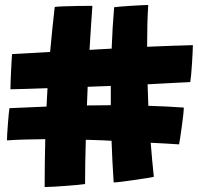

<svg xmlns="http://www.w3.org/2000/svg" viewBox="-20 -761 796 772"><path d="M159.5 -9Q159.5 -59 160.2 -107.2Q161 -155.5 162 -201.5Q120 -201 81 -200Q42 -199 8 -196.5Q8 -204 9 -222.5Q10 -241 11.8 -263Q13.5 -285 15.2 -302.8Q17 -320.5 18 -326Q90.5 -329.5 167 -332.5Q169 -369.5 171 -406.5Q129.5 -405 91.8 -403.8Q54 -402.5 22 -402Q22 -414.5 22.8 -436.5Q23.5 -458.5 24.8 -481.5Q26 -504.5 27 -522Q28 -539.5 28.5 -543.5Q57.5 -545 97.2 -547.2Q137 -549.5 181.5 -552Q186 -603 190.8 -648.2Q195.5 -693.5 200 -733Q208.5 -734.5 234.5 -735.5Q260.5 -736.5 292.5 -737Q324.5 -737.5 351.5 -737.5Q349 -703 346 -658Q343 -613 340 -560.5Q349 -561 357.8 -561.5Q366.5 -562 375 -562.5Q403 -564 429 -565.5Q432 -651.5 439 -732Q444.5 -733 463.2 -734.5Q482 -736 505.2 -737.5Q528.5 -739 548.5 -740Q568.5 -741 576 -741Q573.5 -703 572.5 -660.8Q571.5 -618.5 571.5 -573Q622 -575 668.8 -576.8Q715.5 -578.5 755.5 -579.5Q755.5 -571 754.5 -550.2Q753.5 -529.5 752 -505Q750.5 -480.5 748.5 -459.8Q746.5 -439 745 -431Q706 -429 662.8 -426.8Q619.5 -424.5 573.5 -422Q574.5 -379 576.5 -335.5Q613 -334.5 648.5 -332.8Q684 -331 719 -328.5Q719 -319.5 716.8 -298.8Q714.5 -278 711.2 -253.8Q708 -229.5 704.8 -209Q701.5 -188.5 700 -180.5Q672.5 -182.5 644 -184Q615.5 -185.5 586 -187Q591.5 -115.5 598.5 -50Q590.5 -48 567.8 -44.5Q545 -41 518 -37Q491 -33 468.2 -30.2Q445.5 -27.5 437 -27.5Q431.5 -111 428.5 -195Q408 -196 388.5 -197Q357 -198.5 325 -199Q323.5 -152.5 322.8 -107.5Q322 -62.5 322 -21Q314 -19.5 292 -17.5Q270 -15.5 243.5 -13.5Q217 -11.5 193.8 -10.2Q170.5 -9 159.5 -9ZM425.5 -382Q425.5 -399 425.5 -415.5Q378 -414 332.5 -412Q331 -374 329.5 -337Q375.5 -338 425.5 -338Q425.5 -360 425.5 -382Z"/></svg>

Font: Grandstander ExtraBold
Style: Regular
Weight: 800
Designer: Tyler Finck
Foundry: Etcetera Type Co
Version: Version 1.200; ttfautohint (v1.8.3)